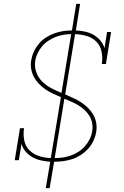

<svg xmlns="http://www.w3.org/2000/svg" viewBox="-20 -863 640 990"><path d="M216 107 239 -29Q214 -31 191 -36Q168 -41 147.5 -52.5Q127 -64 112 -81.5Q97 -99 91 -121L77 -37H56L83 -202H104Q99 -170 105 -139.5Q111 -109 131.5 -88.5Q152 -68 181 -58.5Q210 -49 242 -48L294 -362Q273 -371 252.5 -380.5Q232 -390 214 -402.5Q196 -415 181 -430.5Q166 -446 155.5 -465Q145 -484 141 -507Q137 -530 141 -553Q145 -576 155 -597.5Q165 -619 180.5 -637.5Q196 -656 217 -669.5Q238 -683 260 -691Q282 -699 305 -702.5Q328 -706 351 -706L373 -843H393L371 -706Q395 -705 418.5 -700Q442 -695 462 -683.5Q482 -672 497 -654.5Q512 -637 519 -615L532 -698H553L526 -533H505Q510 -565 504 -595.5Q498 -626 478 -647Q458 -668 428.5 -677Q399 -686 367 -687L316 -376Q337 -367 358 -357.5Q379 -348 398 -335.5Q417 -323 433 -307.5Q449 -292 460.5 -272.5Q472 -253 476 -229.5Q480 -206 476 -182Q472 -159 461.5 -136.5Q451 -114 434 -95.5Q417 -77 396 -63.5Q375 -50 352 -42.5Q329 -35 305.5 -32Q282 -29 259 -29L236 107ZM297 -384 347 -687Q327 -687 306.5 -683.5Q286 -680 267 -672.5Q248 -665 229.5 -653Q211 -641 197.5 -625Q184 -609 174.5 -589.5Q165 -570 162 -551Q157 -519 167 -491Q177 -463 197.5 -442.5Q218 -422 244 -408.5Q270 -395 297 -384ZM262 -48Q283 -48 304 -51Q325 -54 345 -61Q365 -68 384 -80Q403 -92 417.5 -108.5Q432 -125 442 -144.5Q452 -164 455 -185Q459 -206 455.5 -226.5Q452 -247 441.5 -264.5Q431 -282 416.5 -295.5Q402 -309 385 -319.5Q368 -330 349.5 -338Q331 -346 312 -354Z"/></svg>

Font: Iosevka HT Thin Extended
Style: Italic
Weight: 100
Width: 7
Italic angle: -9°
Monospace: yes
Designer: Belleve Invis
Foundry: Belleve Invis
Version: Version 32.3.0; ttfautohint (v1.8.4)